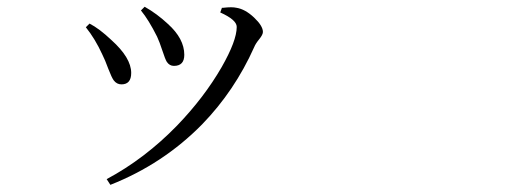

<svg xmlns="http://www.w3.org/2000/svg" viewBox="-20 -504 1540 558"><path d="M300.8 33.2 290 16.6Q401.4 -43 495.1 -139.6Q573.2 -220.7 624 -308.6Q668 -385.7 668 -425.8Q668 -446.3 620.1 -467.8L625 -481.4Q626 -481.4 628.9 -481.4Q654.3 -484.4 667 -481.4Q692.4 -477.5 718.3 -453.1Q744.1 -428.7 744.1 -411.1Q744.1 -403.3 733.4 -390.1Q722.7 -377 718.8 -367.2Q662.1 -240.2 567.4 -142.6Q454.1 -27.3 300.8 33.2ZM333 -258.8Q319.3 -258.8 310.5 -270.5Q304.7 -278.3 294.9 -303.7Q285.2 -330.1 277.3 -345.7Q256.8 -390.6 229.5 -424.8L240.2 -435.5Q268.6 -420.9 303.7 -387.7Q361.3 -335.9 361.3 -292Q361.3 -258.8 333 -258.8ZM485.4 -312.5Q472.7 -312.5 464.8 -324.2Q460 -332 452.1 -356.4Q443.4 -382.8 436.5 -397.5Q412.1 -446.3 389.6 -473.6L400.4 -484.4Q436.5 -463.9 467.8 -434.6Q515.6 -391.6 515.6 -344.7Q515.6 -312.5 485.4 -312.5Z"/></svg>

Font: Bpmf GenRyu Min R
Style: R
Weight: 400
Foundry: But Ko
Version: Version 1.320